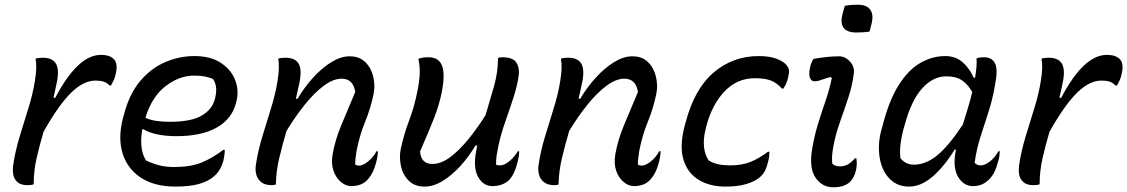

<svg xmlns="http://www.w3.org/2000/svg" viewBox="-20 -781 4785 815"><path d="M123 1Q119 3 112 4Q105 5 97 5Q68 5 53.5 -8.5Q39 -22 36 -41.5Q33 -61 36 -80Q44 -136 62 -196.5Q80 -257 99.5 -318.5Q119 -380 128 -437Q138 -496 131 -532Q143 -536 161 -536Q205 -536 219 -508Q233 -480 219 -421Q214 -395 207 -367L214 -365Q310 -548 408 -548Q429 -548 442.5 -543Q456 -538 463 -530Q482 -512 471 -466Q468 -451 462 -438.5Q456 -426 451 -418H445Q434 -430 420 -434.5Q406 -439 385 -439Q335 -439 282.5 -388Q230 -337 165 -222Q148 -165 135.5 -110Q123 -55 123 1Z M805 -543Q875 -543 918.5 -513.5Q962 -484 978.5 -440.5Q995 -397 984 -353L982 -345Q965 -276 900 -239.5Q835 -203 729 -203Q681 -203 644 -211.5Q607 -220 590 -232H584Q577 -194 580.5 -159Q584 -124 600 -100Q629 -86 657 -79Q685 -72 719 -72Q787 -72 833 -90Q879 -108 928 -145H934Q934 -132 932.5 -122Q931 -112 929 -102Q918 -58 889 -33Q864 -11 824.5 0Q785 11 725 11Q636 11 578.5 -26.5Q521 -64 500.5 -129.5Q480 -195 502 -280L506 -294Q528 -380 573.5 -435Q619 -490 679.5 -516.5Q740 -543 805 -543ZM804 -460Q741 -460 683 -415.5Q625 -371 597 -281Q617 -272 642 -268Q667 -264 701 -264Q792 -264 836.5 -290.5Q881 -317 892 -360Q900 -391 897 -411.5Q894 -432 884 -446Q867 -453 848.5 -456.5Q830 -460 804 -460Z M1161 -532Q1173 -536 1191 -536Q1235 -536 1249 -508Q1263 -480 1249 -421Q1246 -406 1242.5 -391.5Q1239 -377 1236 -362H1243Q1273 -412 1310 -452.5Q1347 -493 1387 -517.5Q1427 -542 1464 -542Q1506 -542 1531 -517Q1556 -492 1564.5 -455Q1573 -418 1566 -383Q1553 -320 1529.5 -263Q1506 -206 1493 -138Q1491 -122 1489 -107.5Q1487 -93 1488 -82Q1495 -78 1504 -78Q1521 -78 1543.5 -96.5Q1566 -115 1578 -139H1584Q1584 -118 1576 -89Q1565 -47 1545 -24Q1520 9 1471 9Q1448 9 1427 -8.5Q1406 -26 1395.5 -56.5Q1385 -87 1392 -127Q1403 -188 1428.5 -249Q1454 -310 1488 -391Q1479 -447 1430 -447Q1395 -447 1354.5 -417Q1314 -387 1273.5 -336.5Q1233 -286 1196 -225Q1179 -167 1165.5 -110.5Q1152 -54 1151 2Q1144 5 1134 5Q1104 5 1088 -8.5Q1072 -22 1067.5 -41.5Q1063 -61 1066 -80Q1074 -136 1092 -196.5Q1110 -257 1129.5 -318.5Q1149 -380 1158 -437Q1168 -496 1161 -532Z M1756 -531Q1764 -535 1775.5 -536.5Q1787 -538 1799 -538Q1842 -538 1856 -503Q1870 -468 1856 -394Q1845 -336 1821.5 -277Q1798 -218 1763 -138Q1767 -85 1816 -85Q1851 -85 1889 -112.5Q1927 -140 1966 -187.5Q2005 -235 2041 -292Q2060 -355 2077 -415Q2094 -475 2094 -535Q2103 -538 2111 -538Q2157 -538 2171.5 -516Q2186 -494 2182 -463Q2176 -417 2159.5 -366.5Q2143 -316 2125 -265Q2107 -214 2096 -164Q2091 -140 2088 -120.5Q2085 -101 2086 -81Q2094 -79 2103 -79Q2121 -79 2143 -97.5Q2165 -116 2178 -139H2184Q2183 -114 2176 -89Q2165 -46 2147 -24Q2135 -8 2114.5 0.5Q2094 9 2071 9Q2031 9 2009.5 -30Q1988 -69 2001 -138Q2003 -150 2006 -163H1998Q1969 -114 1933 -75Q1897 -36 1858.5 -12.5Q1820 11 1782 11Q1740 11 1715 -14Q1690 -39 1682 -76Q1674 -113 1681 -148Q1694 -210 1716.5 -269Q1739 -328 1752 -395Q1760 -433 1761.5 -466Q1763 -499 1756 -531Z M2361 -532Q2373 -536 2391 -536Q2435 -536 2449 -508Q2463 -480 2449 -421Q2446 -406 2442.5 -391.5Q2439 -377 2436 -362H2443Q2473 -412 2510 -452.5Q2547 -493 2587 -517.5Q2627 -542 2664 -542Q2706 -542 2731 -517Q2756 -492 2764.5 -455Q2773 -418 2766 -383Q2753 -320 2729.5 -263Q2706 -206 2693 -138Q2691 -122 2689 -107.5Q2687 -93 2688 -82Q2695 -78 2704 -78Q2721 -78 2743.5 -96.5Q2766 -115 2778 -139H2784Q2784 -118 2776 -89Q2765 -47 2745 -24Q2720 9 2671 9Q2648 9 2627 -8.5Q2606 -26 2595.5 -56.5Q2585 -87 2592 -127Q2603 -188 2628.5 -249Q2654 -310 2688 -391Q2679 -447 2630 -447Q2595 -447 2554.5 -417Q2514 -387 2473.5 -336.5Q2433 -286 2396 -225Q2379 -167 2365.5 -110.5Q2352 -54 2351 2Q2344 5 2334 5Q2304 5 2288 -8.5Q2272 -22 2267.5 -41.5Q2263 -61 2266 -80Q2274 -136 2292 -196.5Q2310 -257 2329.5 -318.5Q2349 -380 2358 -437Q2368 -496 2361 -532Z M3201 -543Q3248 -543 3278 -531Q3308 -519 3320 -503Q3328 -493 3329 -482Q3330 -471 3325 -450Q3318 -423 3305 -405H3299Q3277 -430 3251.5 -439.5Q3226 -449 3184 -449Q3108 -449 3054.5 -392Q3001 -335 2977 -241L2974 -227Q2965 -190 2968.5 -157Q2972 -124 2988 -100Q3008 -88 3030 -83.5Q3052 -79 3080 -79Q3130 -79 3166.5 -94Q3203 -109 3240 -137H3246Q3246 -129 3245 -118.5Q3244 -108 3241 -97Q3234 -68 3225.5 -53Q3217 -38 3202 -26Q3182 -10 3147 0.5Q3112 11 3059 11Q2993 11 2946 -17.5Q2899 -46 2881.5 -102Q2864 -158 2885 -242L2890 -260Q2927 -403 3009 -473Q3091 -543 3201 -543Z M3433 -531Q3494 -542 3542 -542Q3568 -542 3588.5 -519Q3609 -496 3604 -467Q3597 -415 3580.5 -365Q3564 -315 3547 -267.5Q3530 -220 3520 -173Q3513 -138 3512 -119Q3511 -100 3513 -86Q3524 -75 3546 -75Q3565 -75 3579.5 -83.5Q3594 -92 3609 -109H3615Q3620 -82 3612 -53Q3606 -28 3589 -10Q3565 14 3517 14Q3471 14 3443 -25Q3415 -64 3426 -140Q3436 -202 3451.5 -252.5Q3467 -303 3483.5 -350.5Q3500 -398 3511 -450L3506 -454Q3485 -449 3468 -442.5Q3451 -436 3437 -436Q3424 -436 3418 -451Q3412 -466 3419 -497Q3423 -515 3433 -531ZM3566 -756Q3579 -759 3593.5 -760Q3608 -761 3621 -761Q3659 -761 3674 -740Q3689 -719 3680 -682L3671 -647Q3659 -645 3644.5 -644Q3630 -643 3616 -643Q3535 -643 3557 -724Z M3992 -543Q4037 -543 4067 -516Q4097 -489 4113 -451H4119Q4128 -504 4125 -533Q4133 -536 4140.5 -537Q4148 -538 4157 -538Q4191 -538 4204 -511.5Q4217 -485 4203 -417Q4193 -358 4175.5 -304.5Q4158 -251 4141.5 -199Q4125 -147 4117 -90Q4127 -79 4143 -79Q4161 -79 4182.5 -96Q4204 -113 4218 -139H4224Q4223 -129 4222 -118Q4221 -107 4216 -93Q4205 -48 4182 -23Q4167 -7 4150 1Q4133 9 4110 9Q4071 9 4048 -28.5Q4025 -66 4035 -130Q4036 -138 4038 -146H4032Q3992 -79 3941.5 -34Q3891 11 3839 11Q3799 11 3771 -9.5Q3743 -30 3728 -64Q3713 -98 3711 -140Q3709 -182 3720 -225L3726 -246Q3753 -353 3794 -418.5Q3835 -484 3886 -513.5Q3937 -543 3992 -543ZM3802 -110Q3812 -97 3826 -89.5Q3840 -82 3859 -82Q3909 -82 3957 -120.5Q4005 -159 4067 -252Q4077 -285 4087.5 -319Q4098 -353 4107 -390Q4089 -423 4063.5 -440Q4038 -457 3998 -457Q3940 -457 3894 -405.5Q3848 -354 3820 -250L3815 -233Q3806 -199 3802.5 -169Q3799 -139 3802 -110Z M4393 1Q4389 3 4382 4Q4375 5 4367 5Q4338 5 4323.5 -8.5Q4309 -22 4306 -41.5Q4303 -61 4306 -80Q4314 -136 4332 -196.5Q4350 -257 4369.5 -318.5Q4389 -380 4398 -437Q4408 -496 4401 -532Q4413 -536 4431 -536Q4475 -536 4489 -508Q4503 -480 4489 -421Q4484 -395 4477 -367L4484 -365Q4580 -548 4678 -548Q4699 -548 4712.5 -543Q4726 -538 4733 -530Q4752 -512 4741 -466Q4738 -451 4732 -438.5Q4726 -426 4721 -418H4715Q4704 -430 4690 -434.5Q4676 -439 4655 -439Q4605 -439 4552.5 -388Q4500 -337 4435 -222Q4418 -165 4405.5 -110Q4393 -55 4393 1Z"/></svg>

Font: Recursive Sn Csl St
Style: Italic
Weight: 400
Italic angle: -15°
Version: Version 1.079;hotconv 1.0.112;makeotfexe 2.5.65598; ttfautoh